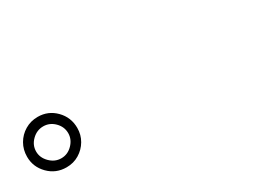

<svg xmlns="http://www.w3.org/2000/svg" viewBox="-17 -1084 1035 752"><g transform="rotate(-30 500.0 -708.0)"><path d="M25 -707Q25 -739 40 -765Q55 -791 81 -806.5Q107 -822 139 -822Q186 -822 219 -788.5Q252 -755 252 -707Q252 -676 237 -650.5Q222 -625 196.5 -609.5Q171 -594 139 -594Q91 -594 58 -627.5Q25 -661 25 -707ZM66 -707Q66 -679 88 -657Q110 -635 139 -635Q168 -635 189.5 -657Q211 -679 211 -707Q211 -736 189.5 -757.5Q168 -779 139 -779Q110 -779 88 -757.5Q66 -736 66 -707Z"/></g></svg>

Font: Source Han Sans SC Normal
Style: Regular
Weight: 350
Designer: Ryoko NISHIZUKA 西塚涼子 (kana, bopomofo & ideographs); Paul D. Hunt (Latin, Greek & Cyrillic); Sandoll Communications 산돌커뮤니
Foundry: Adobe
Version: Version 2.004;hotconv 1.0.118;makeotfexe 2.5.65603